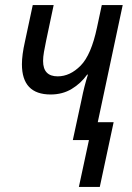

<svg xmlns="http://www.w3.org/2000/svg" viewBox="-20 -556 525 762"><path d="M293 186H376L431 -71H368L467 -536H384L365 -447Q342 -338 300 -295.5Q258 -253 209 -253Q151 -253 151 -314Q151 -330 154.5 -350Q158 -370 163 -394L193 -536H110L79 -391Q67 -338 67 -301Q67 -181 181 -181Q228 -181 264.5 -203Q301 -225 326 -260H329Q314 -213 304 -162L269 0H333Z"/></svg>

Font: Noto Sans UI SemiCondensed
Style: Italic
Weight: 400
Width: 4
Italic angle: -12°
Designer: Monotype Design Team
Foundry: Monotype Imaging Inc.
Version: Version 1.901